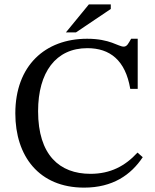

<svg xmlns="http://www.w3.org/2000/svg" viewBox="-20 -846 710 877"><path d="M364 11C495 11 578 -47 632 -128L608 -149C552 -88 485 -52 393 -52C252 -52 154 -138 154 -338C154 -516 235 -626 379 -626C482 -626 553 -571 575 -440H609V-669H579C567 -649 561 -633 545 -633C520 -633 483 -669 378 -669C186 -669 50 -546 50 -328C50 -133 158 11 364 11ZM327 -698 486 -805V-826H386L281 -698Z"/></svg>

Font: STIX Two Text
Style: Regular
Weight: 400
Designer: Ross Mills, John Hudson & Paul Hanslow, Tiro Typeworks Ltd; with prior portions MicroPress Inc., and Coen Hoffman.
Foundry: Tiro Typeworks Ltd
Version: Version 2.13 b171